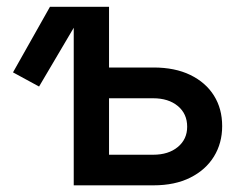

<svg xmlns="http://www.w3.org/2000/svg" viewBox="-20 -556 729 576"><path d="M97.2 -296.4 19 -338.9 129.9 -535.6H238.3ZM281.7 -353.5H440.4Q504.9 -353.5 551 -331.1Q597.2 -308.6 621.8 -269.3Q646.5 -230 646.5 -177.7Q646.5 -126.5 621.8 -86.4Q597.2 -46.4 551 -23.2Q504.9 0 440.4 0H201.2V-535.6H307.1V-91.8H439.5Q485.4 -91.8 513.4 -115Q541.5 -138.2 541.5 -175.8Q541.5 -214.8 513.4 -238Q485.4 -261.2 439.5 -261.2H281.7Z"/></svg>

Font: Inter 20pt Medium
Style: Regular
Weight: 500
Version: Version 4.001;git-66647c0bb